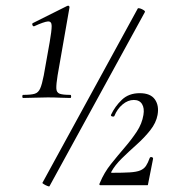

<svg xmlns="http://www.w3.org/2000/svg" viewBox="-20 -656 606 680"><path d="M62 -309Q59 -309 59 -314.5Q59 -320 62 -320Q90 -320 103 -324Q116 -328 122.5 -343Q129 -358 135 -389L156 -507Q163 -547 163 -564Q163 -581 149.5 -580Q136 -579 101 -563Q97 -562 95 -567Q93 -572 96 -574L218 -635Q222 -637 224.5 -634.5Q227 -632 226 -629L184 -389Q179 -358 179.5 -343Q180 -328 191.5 -324Q203 -320 229 -320Q232 -320 232 -314.5Q232 -309 229 -309Q212 -309 192.5 -310Q173 -311 149 -311Q125 -311 102.5 -310Q80 -309 62 -309ZM155 4Q154 5 147.5 2.5Q141 0 135.5 -3.5Q130 -7 130 -8L468 -626Q470 -628 476.5 -626Q483 -624 489 -620Q495 -616 493 -613ZM336 0Q329 0 334 -9Q349 -45 373 -75Q397 -105 421.5 -133.5Q446 -162 464.5 -190Q483 -218 488 -249Q492 -273 483 -287.5Q474 -302 454 -302Q433 -302 414 -286Q395 -270 385 -245Q383 -242 377.5 -243.5Q372 -245 373 -249Q387 -279 411.5 -302.5Q436 -326 475 -326Q513 -326 528.5 -304Q544 -282 538 -249Q533 -221 512 -194.5Q491 -168 463.5 -143.5Q436 -119 411.5 -95Q387 -71 374 -47Q373 -44 375 -44Q416 -44 440 -45.5Q464 -47 477 -52.5Q490 -58 497 -68.5Q504 -79 510 -96Q512 -101 517.5 -99.5Q523 -98 522 -93L504 -2Q504 0 502 0Q465 0 419.5 0Q374 0 336 0Z"/></svg>

Font: Cormorant Medium
Style: Italic
Weight: 500
Italic angle: -10°
Designer: Christian Thalmann (Catharsis Fonts)
Foundry: Catharsis Fonts
Version: Version 4.000